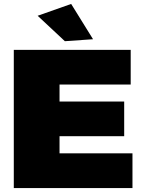

<svg xmlns="http://www.w3.org/2000/svg" viewBox="-20 -954 730 974"><path d="M50 -701H643V-525H282V-439H610V-263H282V-176H652V0H50ZM341 -934 452 -755 309 -745 171 -874Z"/></svg>

Font: Gontserrat Black
Style: Regular
Weight: 900
Designer: Julieta Ulanovsky
Foundry: Julieta Ulanovsky
Version: Version 6.001